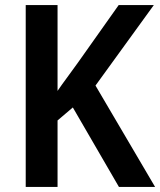

<svg xmlns="http://www.w3.org/2000/svg" viewBox="-20 -734 629 754"><path d="M589 0H447L266 -312L206 -261V0H81V-714H206V-377Q223 -402 243.5 -429.5Q264 -457 286 -488L446 -714H584L355 -398Z"/></svg>

Font: Noto Sans Georgian SemiCondensed SemiBold
Style: Regular
Weight: 600
Width: 4
Designer: Monotype Design Team, Akaki Razmadze
Foundry: Google LLC
Version: Version 2.005; ttfautohint (v1.8.4.7-5d5b)